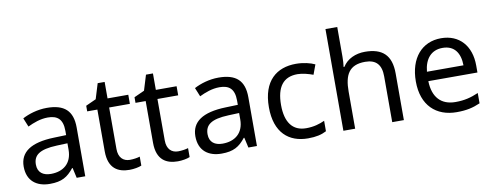

<svg xmlns="http://www.w3.org/2000/svg" viewBox="-63 -1082 3633 1413"><g transform="rotate(-10 1753.0 -375.0)"><path d="M288 -545C218 -545 152 -524 105 -499L132 -433C176 -454 227 -474 283 -474C353 -474 394 -444 394 -355V-323L303 -320C128 -315 46 -256 46 -149C46 -40 118 10 215 10C305 10 348 -17 395 -76H399L416 0H480V-365C480 -490 418 -545 288 -545ZM314 -259 393 -262V-214C393 -110 325 -61 235 -61C177 -61 137 -88 137 -148C137 -216 180 -254 314 -259Z M825 -62C776 -62 741 -93 741 -158V-468H896V-536H741V-659H689L654 -545L577 -510V-468H653V-156C653 -26 726 10 810 10C842 10 881 3 900 -6V-73C883 -67 851 -62 825 -62Z M1186 -62C1137 -62 1102 -93 1102 -158V-468H1257V-536H1102V-659H1050L1015 -545L938 -510V-468H1014V-156C1014 -26 1087 10 1171 10C1203 10 1242 3 1261 -6V-73C1244 -67 1212 -62 1186 -62Z M1571 -545C1501 -545 1435 -524 1388 -499L1415 -433C1459 -454 1510 -474 1566 -474C1636 -474 1677 -444 1677 -355V-323L1586 -320C1411 -315 1329 -256 1329 -149C1329 -40 1401 10 1498 10C1588 10 1631 -17 1678 -76H1682L1699 0H1763V-365C1763 -490 1701 -545 1571 -545ZM1597 -259 1676 -262V-214C1676 -110 1608 -61 1518 -61C1460 -61 1420 -88 1420 -148C1420 -216 1463 -254 1597 -259Z M2144 10C2205 10 2246 0 2282 -19V-97C2245 -80 2201 -66 2143 -66C2042 -66 1990 -137 1990 -266C1990 -400 2041 -469 2148 -469C2185 -469 2232 -456 2264 -444L2291 -517C2259 -533 2204 -546 2150 -546C2006 -546 1899 -463 1899 -265C1899 -75 2001 10 2144 10Z M2497 -537V-760H2409V0H2497V-277C2497 -402 2534 -472 2654 -472C2736 -472 2774 -429 2774 -343V0H2861V-349C2861 -486 2795 -545 2665 -545C2596 -545 2532 -517 2498 -462H2492C2495 -483 2497 -511 2497 -537Z M3234 -546C3092 -546 2997 -440 2997 -264C2997 -85 3102 10 3255 10C3328 10 3376 -1 3431 -25V-102C3375 -78 3327 -65 3259 -65C3152 -65 3091 -130 3088 -251H3455V-304C3455 -450 3371 -546 3234 -546ZM3233 -474C3322 -474 3362 -412 3363 -321H3090C3099 -417 3149 -474 3233 -474Z"/></g></svg>

Font: Noto Sans Syriac Western
Style: Regular
Weight: 400
Designer: Patrick Giasson and the Monotype Design Team
Foundry: Monotype Imaging Inc.
Version: Version 3.000